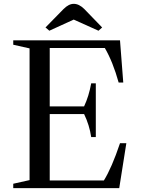

<svg xmlns="http://www.w3.org/2000/svg" viewBox="-20 -980 732 1000"><path d="M526 -730H239V-426H418Q443 -479 455 -546H479V-266H455Q446 -328 418 -386H239V-40H521Q562 -106 605 -234H638L601 0H49V-23L134 -42V-728L49 -747V-770H605L622 -550H598Q568 -658 526 -730ZM364 -960Q392 -960 419 -933L512 -837L493 -820L364 -878L237 -820L217 -837L311 -933Q338 -960 364 -960Z"/></svg>

Font: Libre Caslon Text
Style: Regular
Weight: 400
Designer: Pablo Impallari, Rodrigo Fuenzalida
Foundry: Pablo Impallari, Rodrigo Fuenzalida
Version: Version 1.002